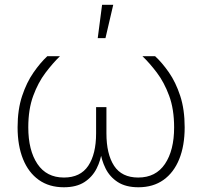

<svg xmlns="http://www.w3.org/2000/svg" viewBox="-20 -773 842 799"><path d="M245.6 6.3Q184.6 6.3 141.6 -24.2Q98.6 -54.7 75.9 -110.8Q53.2 -167 53.2 -243.2Q53.2 -316.9 72 -373.5Q90.8 -430.2 119.4 -471.2Q147.9 -512.2 176.8 -539.1H229.5Q199.7 -510.3 169.2 -470Q138.7 -429.7 118.2 -374Q97.7 -318.4 97.7 -243.2Q97.7 -147.5 135.7 -90.8Q173.8 -34.2 246.1 -34.2Q314.5 -34.2 347.2 -83Q379.9 -131.8 379.9 -218.3V-327.1H422.9V-218.3Q422.9 -131.8 454.8 -83Q486.8 -34.2 555.2 -34.2Q628.4 -34.2 666.5 -90.8Q704.6 -147.5 704.6 -242.7Q704.6 -318.8 683.8 -374.8Q663.1 -430.7 632.8 -470.7Q602.5 -510.7 572.8 -539.1H625.5Q654.3 -512.7 682.9 -471.7Q711.4 -430.7 730 -374Q748.5 -317.4 748.5 -243.2Q748.5 -166.5 725.8 -110.6Q703.1 -54.7 660.2 -24.2Q617.2 6.3 556.2 6.3Q503.4 6.3 470 -15.4Q436.5 -37.1 419.2 -72.3Q401.9 -107.4 396.5 -147.5H404.8Q399.9 -106.9 382.1 -71.8Q364.3 -36.6 331.1 -15.1Q297.9 6.3 245.6 6.3ZM386.7 -614.3 404.8 -752.9H451.2L418.9 -614.3Z"/></svg>

Font: Inter 18pt ExtraLight
Style: Regular
Weight: 250
Designer: Rasmus Andersson
Foundry: rsms
Version: Version 4.001;git-66647c0bb